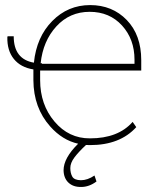

<svg xmlns="http://www.w3.org/2000/svg" viewBox="-20 -558 627 752"><path d="M144.5 -308.1H506.8V-324.2Q506.8 -404.3 458 -458Q409.2 -511.7 331.1 -511.7Q252.9 -511.7 200.7 -454.6Q148.4 -397.5 139.2 -310.1H144.5ZM229 108.9Q229 61 286.1 4.9Q224.6 -8.8 176.8 -62.5Q111.3 -135.7 110.8 -244.1V-286.1Q61 -293.9 34.2 -327.1Q7.3 -360.4 8.8 -413.6L10.3 -416H33.7Q33.7 -326.2 112.8 -312.5Q123 -413.1 184.6 -475.6Q246.1 -538.1 333 -538.1Q419.9 -538.1 476.6 -479.5Q533.2 -420.9 533.2 -322.3V-281.7H137.2V-244.1Q137.2 -148.4 193.4 -82Q249.5 -15.6 332.5 -16.1Q442.9 -16.1 499.5 -80.6L513.7 -60.1Q450.2 10.3 332.5 10.3Q324.7 10.3 316.9 9.8Q287.6 37.1 271.5 58.6Q255.4 80.1 255.4 100.1Q255.4 120.1 263.2 133.8Q271 147.5 296.9 147.9Q322.8 147.9 350.1 129.4L357.9 152.8Q329.1 174.3 297.9 174.3Q266.6 174.8 248 157.2Q229.5 139.6 229 108.9Z"/></svg>

Font: Roboto-Thin
Style: Regular
Weight: 250
Designer: Google
Version: Version 1.100141; 2013; ttfautohint (v0.94.14-c901) -l 8 -r 